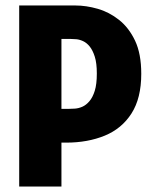

<svg xmlns="http://www.w3.org/2000/svg" viewBox="-20 -680 553 700"><path d="M166 -160V-283H228Q239 -283 253 -284Q267 -285 280.5 -291Q294 -297 306 -311Q318 -325 325.5 -349Q333 -373 333 -412Q333 -450 325.5 -473.5Q318 -497 307 -510.5Q296 -524 283 -530Q270 -536 258 -537Q246 -538 238 -538H166V-660H255Q294 -660 336 -648Q378 -636 414 -607.5Q450 -579 472.5 -531.5Q495 -484 495 -411Q495 -322 459.5 -266.5Q424 -211 362 -185.5Q300 -160 221 -160ZM50 0V-660H204V0Z"/></svg>

Font: Bricolage Grotesque Condensed ExtraBold
Style: Regular
Weight: 800
Width: 3
Designer: Mathieu Triay
Foundry: Atelier Triay
Version: Version 1.000;gftools[0.9.30]